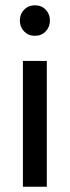

<svg xmlns="http://www.w3.org/2000/svg" viewBox="-20 -705 264 725"><path d="M66.5 0V-475H156.8V0ZM111.5 -569.8Q87.2 -569.8 71.1 -586.5Q55 -603.2 55 -627.5Q55 -652 71.1 -668.5Q87.2 -685 111.5 -685Q136.8 -685 152.6 -668.5Q168.5 -652 168.5 -627.5Q168.5 -603.2 152.6 -586.5Q136.8 -569.8 111.5 -569.8Z"/></svg>

Font: Outfit Thin
Style: Regular
Weight: 100
Designer: Rodrigo Fuenzalida
Foundry: fragTYPE
Version: Version 1.100;gftools[0.9.27]